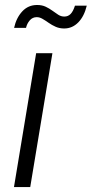

<svg xmlns="http://www.w3.org/2000/svg" viewBox="-20 -758 372 778"><path d="M36.6 0 126.5 -542.5H192.4L102.5 0ZM240.2 -642.6Q221.2 -642.6 205.8 -649.4Q190.4 -656.2 177.2 -665.5Q164.1 -674.8 152.3 -681.6Q140.6 -688.5 128.9 -688.5Q111.8 -688.5 100.6 -675.5Q89.4 -662.6 85.4 -645H37.1Q45.9 -685.5 70.1 -711.7Q94.2 -737.8 130.4 -737.8Q150.4 -737.8 165.3 -730.7Q180.2 -723.6 192.4 -714.6Q204.6 -705.6 216.1 -698.2Q227.5 -690.9 240.7 -690.9Q255.9 -690.9 266.1 -701.4Q276.4 -711.9 283.7 -734.9H331.5Q321.3 -691.9 297.1 -667.2Q272.9 -642.6 240.2 -642.6Z"/></svg>

Font: Inter 16pt Light
Style: Italic
Weight: 300
Italic angle: -9.3988°
Version: Version 4.001;git-66647c0bb